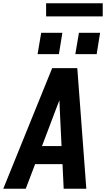

<svg xmlns="http://www.w3.org/2000/svg" viewBox="-29 -1150 649 1170"><path d="M-9 0 289 -735H442L497 0H359L352 -150H185L128 0ZM227 -260H346L335 -490Q335 -502 334 -514.5Q333 -527 333 -539Q328 -527 323.5 -514.5Q319 -502 314 -490ZM430 -820 452 -950H581L560 -820ZM200 -820 222 -950H351L330 -820ZM597 -1050H252V-1130H597Z"/></svg>

Font: Iosevka SS04 XBd Ex
Style: Italic
Weight: 800
Width: 7
Italic angle: -9°
Monospace: yes
Designer: Belleve Invis
Foundry: Belleve Invis
Version: Version 19.0.0; ttfautohint (v1.8.4)